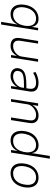

<svg xmlns="http://www.w3.org/2000/svg" viewBox="1261 -2006 925 3487"><g transform="rotate(90 1723.5 -262.5)"><path d="M377 180 424 -113H421Q403 -70 373.5 -43Q344 -16 309.5 -4Q275 8 234 8Q168 8 125.5 -27Q83 -62 68.5 -125Q54 -188 71 -274Q88 -348 125 -398.5Q162 -449 213 -474.5Q264 -500 322 -500Q385 -500 421 -468.5Q457 -437 467 -381H469L487 -492H532L425 180ZM245 -38Q293 -38 333 -60Q373 -82 402 -125.5Q431 -169 444 -232Q465 -334 432 -394.5Q399 -455 318 -455Q270 -455 229.5 -433Q189 -411 160.5 -368Q132 -325 118 -262Q98 -158 131 -98Q164 -38 245 -38Z M813 8Q759 8 724 -12Q689 -32 676 -71.5Q663 -111 672 -165L724 -492H772L721 -170Q715 -129 722 -99.5Q729 -70 753 -54Q777 -38 820 -38Q864 -38 904.5 -59.5Q945 -81 972.5 -115.5Q1000 -150 1006 -190L1054 -492H1102L1024 0H979L995 -101H992Q959 -47 915.5 -19.5Q872 8 813 8Z M1362 8Q1310 8 1275 -12.5Q1240 -33 1226 -67.5Q1212 -102 1221 -142Q1232 -197 1269.5 -226.5Q1307 -256 1371.5 -267.5Q1436 -279 1529 -279H1594L1587 -235H1518Q1437 -235 1385 -227.5Q1333 -220 1305.5 -198.5Q1278 -177 1270 -137Q1260 -90 1288.5 -64Q1317 -38 1371 -38Q1417 -38 1460.5 -60Q1504 -82 1534.5 -120Q1565 -158 1571 -204L1590 -325Q1601 -393 1573 -424Q1545 -455 1481 -455Q1439 -455 1395.5 -443Q1352 -431 1303 -402L1286 -443Q1317 -462 1351 -474.5Q1385 -487 1419 -493.5Q1453 -500 1484 -500Q1540 -500 1578 -483Q1616 -466 1633 -428.5Q1650 -391 1640 -330L1587 0H1542L1559 -110H1557Q1538 -76 1508.5 -49Q1479 -22 1442 -7Q1405 8 1362 8Z M1779 0 1857 -492H1903L1887 -391H1889Q1920 -445 1970 -472.5Q2020 -500 2076 -500Q2131 -500 2164 -479.5Q2197 -459 2209.5 -420.5Q2222 -382 2213 -328L2161 0H2113L2163 -322Q2171 -364 2164 -393.5Q2157 -423 2133 -439Q2109 -455 2066 -455Q2021 -455 1980 -433.5Q1939 -412 1910.5 -377.5Q1882 -343 1875 -302L1827 0Z M2529 8Q2463 8 2420.5 -27Q2378 -62 2363.5 -125Q2349 -188 2366 -274Q2382 -347 2419 -397.5Q2456 -448 2507.5 -474Q2559 -500 2618 -500Q2679 -500 2715.5 -469Q2752 -438 2759 -382H2761L2813 -705H2862L2750 0H2704L2721 -115H2719Q2699 -71 2669.5 -44Q2640 -17 2605 -4.5Q2570 8 2529 8ZM2539 -38Q2588 -38 2628 -59.5Q2668 -81 2696.5 -124.5Q2725 -168 2739 -231Q2760 -334 2727 -394.5Q2694 -455 2614 -455Q2566 -455 2525.5 -432.5Q2485 -410 2456 -367Q2427 -324 2413 -260Q2392 -158 2425 -98Q2458 -38 2539 -38Z M3127 8Q3057 8 3012.5 -25.5Q2968 -59 2953 -122.5Q2938 -186 2956 -274Q2968 -330 2992 -372.5Q3016 -415 3049 -443Q3082 -471 3122.5 -485.5Q3163 -500 3207 -500Q3277 -500 3320.5 -466.5Q3364 -433 3379 -370Q3394 -307 3377 -220Q3365 -163 3341 -120.5Q3317 -78 3284.5 -49.5Q3252 -21 3212 -6.5Q3172 8 3127 8ZM3128 -38Q3176 -38 3216.5 -59Q3257 -80 3286.5 -123Q3316 -166 3329 -232Q3351 -338 3317 -396.5Q3283 -455 3203 -455Q3156 -455 3115.5 -434Q3075 -413 3046 -370.5Q3017 -328 3003 -262Q2982 -155 3016 -96.5Q3050 -38 3128 -38Z"/></g></svg>

Font: Nunito Sans 7pt SemiCondensed ExtraLight
Style: Italic
Weight: 250
Width: 4
Italic angle: -9°
Designer: Vernon Adams
Foundry: Vernon Adams
Version: Version 3.101;gftools[0.9.27]